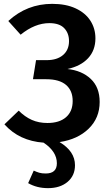

<svg xmlns="http://www.w3.org/2000/svg" viewBox="-20 -726 572 996"><path d="M289 11Q369 59 369 131Q369 185 330.5 217.5Q292 250 229 250Q171 250 126 224L155 159Q170 166 183.5 170Q197 174 217 174Q275 174 275 121Q275 60 206 14Q80 5 3 -81L77 -152Q109 -120 145 -104Q181 -88 226 -88Q288 -88 322.5 -118Q357 -148 357 -202Q357 -256 322.5 -285.5Q288 -315 220 -315H151L167 -414H222Q276 -414 307 -440.5Q338 -467 338 -513Q338 -554 313 -580Q288 -606 236 -606Q161 -606 87 -546L23 -617Q120 -706 251 -706Q322 -706 372.5 -682.5Q423 -659 449 -618.5Q475 -578 475 -527Q475 -465 437 -424Q399 -383 330 -368Q405 -360 451 -316.5Q497 -273 497 -197Q497 -114 440 -58.5Q383 -3 289 11Z"/></svg>

Font: Fira Sans Medium
Style: Regular
Weight: 500
Designer: bBox Type GmbH & Carrois Corporate GbR & Edenspiekermann AG
Foundry: bBox Type GmbH & Carrois Corporate GbR & Edenspiekermann AG
Version: Version 4.301